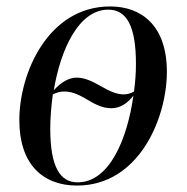

<svg xmlns="http://www.w3.org/2000/svg" viewBox="-20 -566 579 596"><path d="M219 10C412 10 498 -200 498 -343C498 -487 419 -546 322 -546C130 -546 40 -340 40 -193C40 -56 113 10 219 10ZM364 -273C313 -273 272 -325 218 -325C193 -325 169 -310 147 -286C168 -412 224 -536 316 -536C373 -536 402 -486 402 -367C402 -340 400 -312 396 -282C386 -276 375 -273 364 -273ZM221 0C168 0 136 -45 136 -167C136 -200 139 -236 144 -273C156 -279 168 -282 179 -282C236 -282 268 -230 326 -230C352 -230 376 -245 394 -269C376 -138 321 0 221 0Z"/></svg>

Font: Noto Serif Display SemiCondensed
Style: Italic
Weight: 400
Width: 4
Italic angle: -12°
Designer: Monotype Design Team
Foundry: Monotype Imaging Inc.
Version: Version 2.009